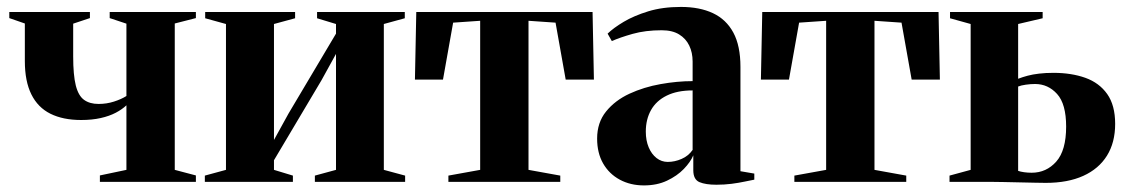

<svg xmlns="http://www.w3.org/2000/svg" viewBox="-20 -538 3338 568"><path d="M275.5 0V-19L354 -35.5V-226.5Q341.5 -214.5 322.5 -204.5Q303.5 -194.5 278 -188.8Q252.5 -183 220 -183Q166.5 -183 129.2 -201.5Q92 -220 72.8 -258.8Q53.5 -297.5 53.5 -357.5V-468.5L7.5 -484.5V-502.5H246V-484.5L196.5 -468V-371Q196.5 -316 204.2 -285.2Q212 -254.5 228.8 -242.5Q245.5 -230.5 271.5 -230.5Q295.5 -230.5 317.2 -237.5Q339 -244.5 354 -254V-468L304.5 -484.5V-502.5H559.5V-484.5L497 -468.5V-35.5L559.5 -19V0Z M586 0V-18.5L648.5 -35.5V-467L587 -484V-502.5H853V-484L790.5 -467V-124L833.5 -202L974 -438.5V-467L918 -484V-502.5H1177.5V-484L1115.5 -467V-35.5L1178.5 -18.5V0H911.5V-18.5L974 -35.5V-378.5L931 -300.5L790.5 -64V-35.5L846.5 -18.5V0Z M1306.5 0V-18.5L1400.5 -35.5V-476.5L1320.5 -471L1290.5 -302.5H1207.5L1211.5 -502.5H1733L1737 -302.5H1653.5L1623.5 -471L1543.5 -476.5V-35.5L1637.5 -18.5V0Z M1885 10.5Q1845 10.5 1813.5 -6.5Q1782 -23.5 1764.2 -54.5Q1746.5 -85.5 1746.5 -128Q1746.5 -175.5 1773 -208.2Q1799.5 -241 1842.2 -260.8Q1885 -280.5 1934.2 -289.2Q1983.5 -298 2029 -298V-356Q2029 -382.5 2019 -403.2Q2009 -424 1989 -436.2Q1969 -448.5 1937.5 -448.5Q1889.5 -448.5 1851.5 -437.8Q1813.5 -427 1790 -416.5L1777.5 -438.5Q1795 -455.5 1825.2 -473.5Q1855.5 -491.5 1897.8 -504.5Q1940 -517.5 1994.5 -517.5Q2050 -517.5 2089.2 -499Q2128.5 -480.5 2149.5 -441.5Q2170.5 -402.5 2170.5 -340V-31.5L2211.5 -24.5V-6.5Q2201 -4.5 2183.2 -0.8Q2165.5 3 2144 5.8Q2122.5 8.5 2099.5 8.5Q2067.5 8.5 2049.2 0.8Q2031 -7 2031 -34.5V-78.5Q2023 -59 2003 -38.2Q1983 -17.5 1953.2 -3.5Q1923.5 10.5 1885 10.5ZM1955.5 -59Q1976 -59 1996.2 -67.8Q2016.5 -76.5 2029 -94.5V-270.5Q1983.5 -270.5 1952.5 -255.2Q1921.5 -240 1906 -212.5Q1890.5 -185 1890.5 -148.5Q1890.5 -122.5 1899 -102.2Q1907.5 -82 1922.2 -70.5Q1937 -59 1955.5 -59Z M2330 0V-18.5L2424 -35.5V-476.5L2344 -471L2314 -302.5H2231L2235 -502.5H2756.5L2760.5 -302.5H2677L2647 -471L2567 -476.5V-35.5L2661 -18.5V0Z M2789 0V-18.5L2851.5 -35.5V-467L2790.5 -484V-502.5H3064.5V-484L2992 -467V-305Q3005 -310 3020 -314Q3035 -318 3054 -320.2Q3073 -322.5 3096.5 -322.5Q3149.5 -322.5 3190.8 -307.8Q3232 -293 3255.5 -259.8Q3279 -226.5 3279 -171.5Q3279 -116.5 3254.8 -77.5Q3230.5 -38.5 3184.8 -17.8Q3139 3 3073.5 3Q3062 3 3040.8 2.5Q3019.5 2 2995 1.5Q2970.5 1 2948.2 0.5Q2926 0 2911.5 0ZM3032 -27Q3075.5 -27 3104.8 -60Q3134 -93 3134 -163.5Q3134 -230.5 3107.2 -260Q3080.5 -289.5 3042 -289.5Q3029 -289.5 3014.8 -287.5Q3000.5 -285.5 2992 -282V-32.5Q2999 -30 3009.8 -28.5Q3020.5 -27 3032 -27Z"/></svg>

Font: Merriweather 144pt
Style: Bold
Weight: 700
Version: Version 2.100